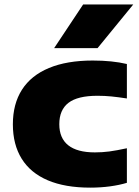

<svg xmlns="http://www.w3.org/2000/svg" viewBox="-20 -828 620 858"><path d="M37.5 -272.5Q37.5 -363.5 78.2 -427.2Q119 -491 199 -524.2Q279 -557.5 394.5 -557.5Q481.5 -557.5 547 -542V-388Q508 -394 478 -397Q448 -400 415.5 -400Q327 -400 286 -368.5Q245 -337 245 -273Q245 -210.5 285 -178.8Q325 -147 404 -147Q437 -147 469 -151.2Q501 -155.5 547 -165.5V-11Q514 -1 471.8 4.8Q429.5 10.5 383 10.5Q271 10.5 193.8 -22.2Q116.5 -55 77 -118.5Q37.5 -182 37.5 -272.5ZM222 -613 351.5 -808H575.5L416 -613Z"/></svg>

Font: Encode Sans Expanded ExtraBold
Style: Regular
Weight: 800
Width: 7
Designer: Multiple Designers
Foundry: Impallari Type
Version: Version 2.000